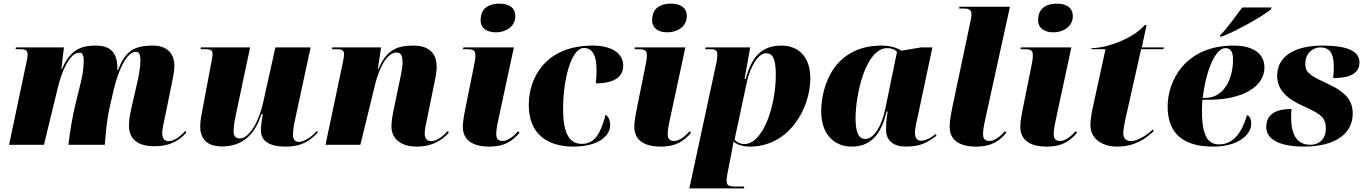

<svg xmlns="http://www.w3.org/2000/svg" viewBox="-20 -797 7531 1057"><path d="M830 8C922 8 974 -29 1006 -68L1000 -76C983 -58 947 -20 909 -20C888 -20 873 -32 873 -63C873 -89 881 -117 888 -152L922 -319C929 -355 940 -399 940 -434C940 -490 912 -546 821 -546C714 -546 669 -513 629 -410H626V-436C622 -501 593 -546 509 -546C439 -546 370 -533 321 -417H318L332 -536H67L66 -526H91C124 -526 132 -518 132 -496C132 -481 127 -462 124 -446L30 0H222L297 -309C321 -410 364 -507 418 -507C436 -507 441 -486 441 -463C441 -456 441 -410 426 -348L395 -222C380 -161 364 -68 357 0H557C562 -65 570 -145 580 -190L606 -303C626 -388 671 -512 729 -512C751 -512 753 -484 753 -460C753 -429 743 -375 737 -349L704 -205C694 -161 690 -132 690 -105C690 -29 741 8 830 8Z M1554 10C1647 10 1695 -29 1730 -69L1724 -76C1700 -47 1656 -16 1626 -16C1604 -16 1593 -30 1593 -55C1593 -76 1596 -101 1603 -132L1690 -536H1496L1429 -234C1406 -128 1353 -35 1300 -35C1278 -35 1266 -47 1266 -73C1266 -95 1271 -131 1279 -168L1357 -536H1086L1084 -526H1109C1147 -526 1150 -517 1150 -499C1150 -488 1147 -473 1141 -440L1098 -212C1092 -178 1082 -135 1082 -102C1082 -43 1110 9 1201 9C1300 9 1377 -38 1419 -168H1427C1424 -158 1416 -95 1416 -83C1416 -33 1444 10 1554 10Z M2275 10C2363 10 2419 -29 2451 -68L2445 -76C2428 -58 2392 -20 2353 -20C2332 -20 2318 -34 2318 -61C2318 -88 2326 -116 2333 -152L2366 -314C2373 -349 2384 -394 2384 -429C2384 -491 2354 -546 2256 -546C2159 -546 2107 -518 2063 -417H2060L2078 -536H1809L1808 -526H1833C1871 -526 1874 -514 1874 -497C1874 -483 1869 -462 1866 -446L1772 0H1964L2045 -332C2065 -414 2107 -508 2164 -508C2194 -508 2196 -476 2196 -452C2196 -420 2184 -370 2179 -345L2149 -202C2140 -159 2135 -126 2135 -101C2135 -33 2186 10 2275 10Z M2710 -619C2765 -619 2817 -651 2817 -708C2817 -759 2775 -777 2730 -777C2677 -777 2626 -756 2626 -686C2626 -640 2663 -619 2710 -619ZM2674 10C2764 10 2806 -26 2840 -66L2833 -75C2812 -51 2778 -21 2748 -21C2723 -21 2713 -32 2712 -55C2711 -75 2716 -105 2725 -145L2809 -536H2531L2529 -526H2551C2589 -526 2597 -517 2597 -493C2597 -473 2593 -451 2588 -428L2544 -210C2531 -147 2528 -117 2528 -99C2528 -26 2581 10 2674 10Z M3136 10C3274 10 3339 -49 3339 -107C3339 -141 3326 -158 3314 -165C3286 -62 3255 -5 3183 -5C3118 -5 3080 -57 3080 -195C3080 -368 3127 -533 3195 -533C3231 -533 3264 -506 3264 -415C3264 -388 3263 -365 3260 -338C3371 -338 3411 -381 3411 -436C3411 -499 3354 -546 3243 -546C2984 -546 2891 -370 2891 -219C2891 -54 3000 10 3136 10Z M3654 -619C3709 -619 3761 -651 3761 -708C3761 -759 3719 -777 3674 -777C3621 -777 3570 -756 3570 -686C3570 -640 3607 -619 3654 -619ZM3618 10C3708 10 3750 -26 3784 -66L3777 -75C3756 -51 3722 -21 3692 -21C3667 -21 3657 -32 3656 -55C3655 -75 3660 -105 3669 -145L3753 -536H3475L3473 -526H3495C3533 -526 3541 -517 3541 -493C3541 -473 3537 -451 3532 -428L3488 -210C3475 -147 3472 -117 3472 -99C3472 -26 3525 10 3618 10Z M3924 -452 3775 240H4076L4077 230H4030C3992 230 3980 224 3980 198C3980 188 3981 179 3985 157L4009 35C4013 13 4016 -3 4018 -18C4039 0 4067 10 4109 10C4326 10 4441 -203 4441 -365C4441 -491 4370 -546 4281 -546C4171 -546 4117 -481 4085 -362H4079L4110 -536H3864L3862 -526H3889C3927 -526 3929 -515 3929 -492C3929 -483 3927 -468 3924 -452ZM4078 -4C4056 -4 4036 -14 4024 -29L4092 -347C4108 -421 4151 -504 4197 -504C4231 -504 4251 -479 4251 -386C4251 -211 4180 -4 4078 -4Z M4669 10C4768 10 4830 -50 4861 -183H4867C4862 -156 4858 -130 4858 -82C4858 -23 4899 10 4966 10C5054 10 5088 -16 5136 -50L5130 -59C5114 -45 5080 -22 5052 -22C5032 -22 5017 -34 5017 -66C5017 -92 5030 -146 5035 -168L5113 -536H5050L4943 -518C4914 -536 4878 -546 4833 -546C4575 -546 4501 -329 4501 -183C4501 -59 4571 10 4669 10ZM4743 -32C4713 -32 4690 -57 4690 -146C4690 -278 4746 -532 4864 -532C4886 -532 4906 -526 4918 -511L4854 -199C4835 -107 4793 -32 4743 -32Z M5354 10C5444 10 5486 -26 5520 -66L5513 -75C5492 -51 5458 -21 5428 -21C5403 -21 5393 -32 5392 -55C5391 -75 5396 -105 5405 -145L5540 -760H5262L5260 -750H5287C5325 -750 5328 -734 5328 -716C5328 -704 5324 -684 5320 -667L5225 -217C5212 -154 5208 -124 5208 -99C5208 -26 5261 10 5354 10Z M5779 -619C5834 -619 5886 -651 5886 -708C5886 -759 5844 -777 5799 -777C5746 -777 5695 -756 5695 -686C5695 -640 5732 -619 5779 -619ZM5743 10C5833 10 5875 -26 5909 -66L5902 -75C5881 -51 5847 -21 5817 -21C5792 -21 5782 -32 5781 -55C5780 -75 5785 -105 5794 -145L5878 -536H5600L5598 -526H5620C5658 -526 5666 -517 5666 -493C5666 -473 5662 -451 5657 -428L5613 -210C5600 -147 5597 -117 5597 -99C5597 -26 5650 10 5743 10Z M6129 10C6226 10 6285 -31 6332 -76L6326 -84C6290 -49 6239 -20 6206 -20C6182 -20 6164 -34 6164 -62C6164 -80 6167 -102 6174 -134L6262 -526H6385L6387 -536H6266L6292 -659H6282C6221 -587 6076 -532 5989 -532L5988 -526H6066L5993 -191C5988 -166 5983 -133 5983 -109C5983 -30 6051 10 6129 10Z M6698 -604 6696 -596H6707C6793 -628 6945 -716 6977 -746L6980 -756H6819C6787 -714 6736 -641 6698 -604ZM6658 10C6801 10 6868 -58 6868 -115C6868 -147 6858 -159 6845 -163C6817 -68 6771 -2 6691 -2C6632 -2 6597 -46 6597 -186C6597 -195 6598 -236 6600 -248H6639C6814 -248 6941 -316 6941 -426C6941 -501 6880 -546 6771 -546C6501 -546 6408 -347 6408 -211C6408 -56 6501 10 6658 10ZM6616 -258H6601C6624 -436 6678 -532 6726 -532C6754 -532 6768 -514 6768 -468C6768 -360 6716 -258 6616 -258Z M7158 10C7341 10 7427 -68 7427 -171C7427 -242 7394 -288 7283 -339C7181 -385 7166 -403 7166 -447C7166 -502 7206 -536 7249 -536C7301 -536 7323 -501 7323 -429C7323 -410 7322 -390 7319 -367C7409 -367 7464 -392 7464 -453C7464 -504 7422 -546 7261 -546C7105 -546 7011 -486 7011 -380C7011 -304 7062 -254 7159 -211C7261 -166 7279 -144 7279 -87C7279 -35 7245 0 7194 0C7135 0 7088 -35 7088 -150C7088 -164 7088 -180 7090 -197C7001 -197 6951 -166 6951 -98C6951 -30 7024 10 7158 10Z"/></svg>

Font: Noto Serif Display Black
Style: Italic
Weight: 900
Italic angle: -12°
Designer: Monotype Design Team
Foundry: Monotype Imaging Inc.
Version: Version 2.009